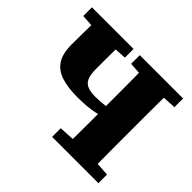

<svg xmlns="http://www.w3.org/2000/svg" viewBox="-150 -853 1050 1050"><g transform="rotate(45 375.0 -327.5)"><path d="M141 -580 16 -588V-655H338V-588L206 -580ZM307 -251Q233 -251 182.5 -267.5Q132 -284 106.5 -323.5Q81 -363 81 -433Q81 -487 82 -543Q83 -599 84 -655H271Q271 -618 270.5 -578.5Q270 -539 270 -501.5Q270 -464 270 -431Q270 -390 280 -366Q290 -342 313 -332Q336 -322 375 -322Q417 -322 452 -327.5Q487 -333 527 -347V-287Q487 -273 434 -262Q381 -251 307 -251ZM363 0V-67L512 -75H582L721 -67V0ZM450 0Q451 -50 451.5 -99Q452 -148 452 -196.5Q452 -245 452 -292V-356Q452 -406 452 -455.5Q452 -505 451.5 -555Q451 -605 450 -655H645Q644 -606 643.5 -556Q643 -506 643 -456Q643 -406 643 -356V-299Q643 -250 643 -200Q643 -150 643.5 -100Q644 -50 645 0ZM512 -580 386 -588V-655H721V-588L582 -580Z"/></g></svg>

Font: Source Serif 4 ExtraBold
Style: Regular
Weight: 800
Designer: Frank Grießhammer
Foundry: Adobe Systems Incorporated
Version: Version 4.004;hotconv 1.0.116;makeotfexe 2.5.65601